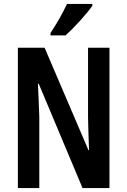

<svg xmlns="http://www.w3.org/2000/svg" viewBox="-20 -1023 647 977"><path d="M450 -994V-1003H321C300 -959 273 -909 237 -855V-843H314C358 -883 424 -955 450 -994ZM537 -66V-780H428V-426C429 -380 430 -339 433 -259H430L207 -780H71V-66H180V-428C178 -473 177 -519 173 -597H177L400 -66Z"/></svg>

Font: Noto Sans Malayalam UI ExtraCondensed SemiBold
Style: Regular
Weight: 600
Width: 2
Designer: Jelle Bosma - Monotype Design Team
Foundry: Monotype Imaging Inc.
Version: Version 2.104